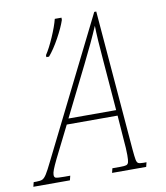

<svg xmlns="http://www.w3.org/2000/svg" viewBox="-139 -781 731 848"><g transform="rotate(-10 226.5 -357.0)"><path d="M453 -20 448 0H295L300 -20H336Q355 -20 362.5 -22.5Q370 -25 372.5 -34Q375 -43 375 -66Q375 -95 371 -137L363 -245H135L64 -103Q50 -74 44.5 -59.5Q39 -45 39 -36Q39 -25 46.5 -22.5Q54 -20 85 -20H111L106 0H-58L-53 -20H-41Q-23 -20 -14 -24Q-5 -28 5 -43.5Q15 -59 34 -98L341 -714H350L402 -86Q405 -52 407.5 -39.5Q410 -27 416 -23.5Q422 -20 438 -20ZM361 -270 343 -493Q334 -597 333 -653Q303 -583 258 -493L147 -270ZM98 -563Q116 -590 136 -636Q156 -682 164 -714H194V-704Q183 -671 158.5 -626.5Q134 -582 110 -554H98Z"/></g></svg>

Font: Noto Serif CondThin
Style: Italic
Weight: 250
Width: 3
Italic angle: -12°
Designer: Monotype Design Team
Foundry: Monotype Imaging Inc.
Version: Version 1.001